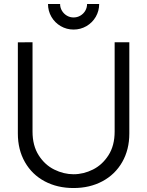

<svg xmlns="http://www.w3.org/2000/svg" viewBox="-20 -933 742 968"><path d="M222 -913H283Q283 -894.5 292.2 -879Q301.5 -863.5 317 -854.2Q332.5 -845 351 -845Q369.5 -845 385.2 -854.2Q401 -863.5 410 -879Q419 -894.5 419 -913H480Q480 -878 462.8 -848.2Q445.5 -818.5 415.8 -801.2Q386 -784 351 -784Q316 -784 286.2 -801.2Q256.5 -818.5 239.2 -848.2Q222 -878 222 -913ZM70 -260V-719.5L144 -720V-269.5Q144 -199 175 -150.2Q206 -101.5 253.8 -78Q301.5 -54.5 351 -54.5Q401 -54.5 448.5 -78.2Q496 -102 527 -150.5Q558 -199 558 -269.5V-720H632V-260Q632 -178.5 596.2 -116Q560.5 -53.5 496.5 -19.2Q432.5 15 351 15Q269 15 205.2 -19Q141.5 -53 105.8 -115.5Q70 -178 70 -260Z"/></svg>

Font: CCSD_manrope
Style: Regular
Weight: 400
Designer: Mikhail Sharanda
Foundry: Mikhail Sharanda
Version: Version 4.503